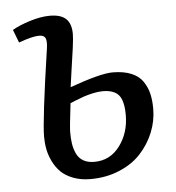

<svg xmlns="http://www.w3.org/2000/svg" viewBox="-44 -562 565 618"><g transform="rotate(-5 238.5 -253.5)"><path d="M186 -286.1Q285.6 -321.8 324.2 -321.8Q360.4 -321.8 385.3 -311.3Q410.2 -300.8 422.6 -281.7Q435.1 -262.7 439.9 -241.7Q444.8 -220.7 444.8 -193.8Q444.8 -154.8 429.9 -117.9Q415 -81.1 387.7 -51.3Q360.4 -21.5 317.9 -3.7Q275.4 14.2 224.1 14.2Q192.9 14.2 168.2 4.6Q143.6 -4.9 128.7 -19.8Q113.8 -34.7 104 -54.9Q94.2 -75.2 90.6 -94.7Q86.9 -114.3 86.9 -134.8Q86.9 -188 121.1 -418.9Q124 -440.4 119.6 -450.2Q115.2 -460 99.1 -460Q77.6 -460 33.2 -443.8L17.1 -485.8Q38.1 -498.5 74 -509.8Q109.9 -521 139.2 -521Q174.8 -521 191.4 -505.1Q208 -489.3 208 -456.1Q208 -442.4 203.9 -411.6Q199.7 -380.9 193.8 -341.3Q188 -301.8 186 -286.1ZM181.2 -234.9Q171.9 -158.2 171.9 -142.1Q171.9 -121.1 174.3 -104.7Q176.8 -88.4 183.8 -72.8Q190.9 -57.1 205.3 -48.6Q219.7 -40 241.2 -40Q292.5 -40 323.7 -82Q355 -124 355 -181.2Q355 -227.1 339.6 -245.6Q324.2 -264.2 287.1 -264.2Q272.9 -264.2 255.4 -260.3Q237.8 -256.3 226.3 -252.4Q214.8 -248.5 199.2 -242.2Q183.6 -235.8 181.2 -234.9Z"/></g></svg>

Font: Literata Book
Style: Italic
Weight: 400
Italic angle: -3°
Designer: Latin by Veronika Burian and Jose Scaglione. Greek by Irene Vlachou. Cyrillic by Vera Evstafieva
Foundry: TypeTogether
Version: Version 1.003;PS 001.003;hotconv 1.0.88;makeotf.lib2.5.64775